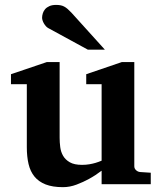

<svg xmlns="http://www.w3.org/2000/svg" viewBox="-20 -754 660 786"><path d="M396 0V-55.2Q371.1 -36.1 344.2 -21.5Q321.3 -8.8 293.5 1.7Q265.6 12.2 237.8 12.2Q195.3 12.2 166.7 1Q138.2 -10.3 121.1 -31.2Q104 -52.2 96.9 -82.5Q89.8 -112.8 89.8 -150.9V-409.2H24.9V-450.2L171.9 -500H224.1V-189.9Q224.1 -171.4 226.6 -151.9Q229 -132.3 238.3 -116.2Q247.6 -100.1 265.9 -89.6Q284.2 -79.1 315.9 -79.1Q331.5 -79.1 345.9 -81.5Q360.4 -84 371.6 -87.4Q384.3 -91.3 396 -96.2V-409.2H333V-450.2L479 -500H529.8V-73.2Q529.8 -64 536.9 -57.4Q543.9 -50.8 553.2 -49.8L597.2 -46.9V0ZM339.4 -550.8 177.2 -639.2Q171.9 -642.1 167.5 -647.2Q163.1 -652.3 159.7 -658.2Q156.2 -664.1 154.3 -670.2Q152.3 -676.3 152.3 -681.2Q152.3 -689.9 155.3 -699.5Q158.2 -709 164.8 -716.6Q171.4 -724.1 182.4 -729Q193.4 -733.9 209.5 -733.9Q219.7 -733.9 227.5 -732.4Q235.4 -731 242.4 -727.3Q249.5 -723.6 256.6 -717.5Q263.7 -711.4 272.5 -702.1L409.2 -550.8Z"/></svg>

Font: Charis SIL Phon
Style: Bold
Weight: 700
Foundry: SIL International
Version: Version 5.000